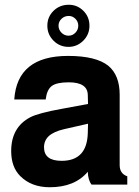

<svg xmlns="http://www.w3.org/2000/svg" viewBox="-20 -776 586 807"><path d="M269 -756Q305 -756 330.5 -730.5Q356 -705 356 -668Q356 -631 330 -605Q304 -579 268 -579Q231 -579 205 -605Q179 -631 179 -668Q179 -705 205 -730.5Q231 -756 269 -756ZM269 -709Q251 -709 238.5 -697Q226 -685 226 -668Q226 -651 238.5 -638.5Q251 -626 268 -626Q285 -626 297 -638.5Q309 -651 309 -668Q309 -685 297 -697Q285 -709 269 -709ZM515 -35V0H365Q350 -19 349 -54Q294 11 189 11Q112 11 65 -36Q27 -74 27 -141Q27 -241 107 -283Q141 -301 242 -319L350 -339L349 -377Q348 -430 269 -430Q218 -430 197.5 -414.5Q177 -399 172 -358H40Q52 -541 266 -541Q384 -541 436 -499Q483 -459 483 -378V-82Q483 -46 515 -35ZM350 -256 249 -233Q206 -223 185 -204Q165 -185 165 -157Q165 -100 239 -100Q346 -100 349 -217Z"/></svg>

Font: Almarai Bold
Style: Regular
Weight: 700
Designer: Boutros International 2019
Foundry: Created by Boutros International 2019
Version: Version 1.10